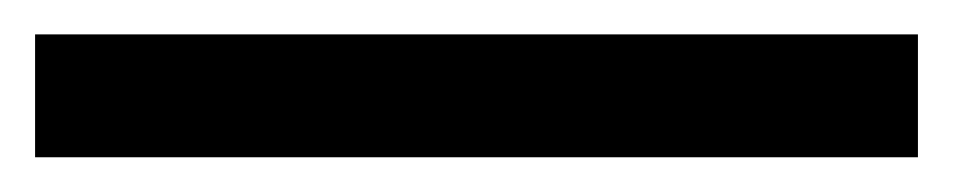

<svg xmlns="http://www.w3.org/2000/svg" viewBox="-64 95 561 110"><path d="M-43.9 114.7H461.9V185.1H-43.9Z"/></svg>

Font: NoticiaText-Italic
Style: Italic
Weight: 400
Italic angle: -8°
Designer: JM Sole
Foundry: JM Sole
Version: Version 1.003